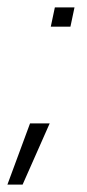

<svg xmlns="http://www.w3.org/2000/svg" viewBox="-25 -404 235 518"><path d="M112 -332 123 -384H176L165 -332ZM-5 94 56 -71H109L36 94Z"/></svg>

Font: Kanit ExtraLight
Style: Italic
Weight: 275
Italic angle: -12°
Designer: Katatrad Team
Foundry: CadsonDemak
Version: Version 2.000; ttfautohint (v1.8.3)